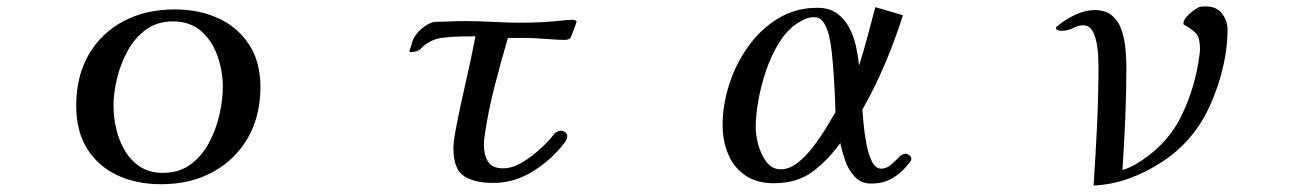

<svg xmlns="http://www.w3.org/2000/svg" viewBox="-20 -567 4040 592"><path d="M667 -300Q667 -347 651 -393.5Q635 -440 601 -470.5Q567 -501 513 -501Q465 -501 430.5 -476Q396 -451 374 -411Q352 -371 341 -326Q330 -281 330 -241Q330 -206 338.5 -169.5Q347 -133 365 -102.5Q383 -72 412 -53Q441 -34 482 -34Q532 -34 567 -59.5Q602 -85 624 -126Q646 -167 656.5 -213Q667 -259 667 -300ZM783 -299Q783 -209 744 -141.5Q705 -74 636 -36.5Q567 1 477 1Q401 1 342 -26.5Q283 -54 249 -108Q215 -162 215 -241Q215 -332 253.5 -398.5Q292 -465 360.5 -501.5Q429 -538 519 -538Q593 -538 652.5 -511Q712 -484 747.5 -430.5Q783 -377 783 -299Z M1758 -500Q1757 -497 1752.5 -485Q1748 -473 1744 -462Q1740 -451 1739 -450Q1732 -444 1722 -444Q1703 -444 1684.5 -445.5Q1666 -447 1647 -448Q1622 -450 1597 -450Q1572 -450 1546 -450Q1524 -375 1504.5 -299Q1485 -223 1474 -146Q1473 -140 1472.5 -133.5Q1472 -127 1472 -121Q1472 -90 1484.5 -69Q1497 -48 1531 -48Q1559 -48 1588 -65Q1617 -82 1643 -105.5Q1669 -129 1685 -149Q1689 -156 1693 -158Q1701 -164 1711 -164Q1717 -164 1723 -159Q1729 -154 1729 -148Q1729 -141 1726 -135.5Q1723 -130 1719 -125Q1681 -75 1623.5 -39Q1566 -3 1501 -3Q1442 -3 1410 -24.5Q1378 -46 1378 -110Q1378 -124 1380 -136.5Q1382 -149 1384 -162Q1398 -236 1415 -309Q1432 -382 1446 -455Q1427 -455 1400 -454.5Q1373 -454 1347.5 -451Q1322 -448 1305 -438Q1287 -428 1278 -417.5Q1269 -407 1245 -406L1242 -409Q1247 -422 1250.5 -435Q1254 -448 1262 -459Q1271 -473 1290.5 -486.5Q1310 -500 1326 -500Q1348 -500 1369.5 -501Q1391 -502 1413 -502Q1457 -502 1500 -499.5Q1543 -497 1586 -497Q1621 -497 1656.5 -499Q1692 -501 1726 -505Q1731 -505 1735 -505.5Q1739 -506 1743 -506Q1747 -506 1752 -505Q1757 -504 1758 -500Z M2556 -221Q2555 -259 2553 -296.5Q2551 -334 2548 -371Q2547 -384 2544.5 -407.5Q2542 -431 2536.5 -455.5Q2531 -480 2520 -497Q2509 -514 2491 -514Q2475 -514 2463 -508.5Q2451 -503 2438 -495Q2406 -474 2382 -435Q2358 -396 2342 -349Q2326 -302 2318 -255.5Q2310 -209 2310 -173Q2310 -151 2318 -121Q2326 -91 2343 -68Q2360 -45 2388 -45Q2413 -45 2438.5 -64.5Q2464 -84 2486.5 -113.5Q2509 -143 2527 -172.5Q2545 -202 2556 -221ZM2790 -78Q2790 -71 2783 -64Q2761 -35 2732.5 -18Q2704 -1 2666 -1Q2635 -1 2615.5 -22Q2596 -43 2586 -72Q2576 -101 2571 -126Q2532 -72 2484.5 -37Q2437 -2 2366 -2Q2313 -2 2277.5 -26.5Q2242 -51 2225 -92Q2208 -133 2208 -182Q2208 -242 2228 -305.5Q2248 -369 2286.5 -423Q2325 -477 2379 -510Q2433 -543 2500 -543Q2536 -543 2559.5 -526.5Q2583 -510 2597.5 -483.5Q2612 -457 2619 -425.5Q2626 -394 2629 -365Q2643 -410 2655 -455Q2667 -500 2679 -545L2764 -520Q2740 -444 2709 -371Q2678 -298 2639 -229Q2640 -216 2642.5 -187Q2645 -158 2651 -125.5Q2657 -93 2668 -70Q2679 -47 2697 -47Q2713 -47 2726.5 -58.5Q2740 -70 2751 -81.5Q2762 -93 2772 -93Q2777 -93 2783.5 -88.5Q2790 -84 2790 -78Z M3765 -474Q3765 -419 3750.5 -358Q3736 -297 3710 -240Q3684 -183 3647 -141Q3613 -101 3564 -68.5Q3515 -36 3460.5 -16.5Q3406 3 3352 5Q3358 -87 3362.5 -179Q3367 -271 3367 -364Q3367 -376 3366 -396.5Q3365 -417 3360.5 -438.5Q3356 -460 3346.5 -474.5Q3337 -489 3319 -489Q3305 -489 3289 -480.5Q3273 -472 3252 -472Q3248 -472 3242 -474Q3236 -476 3236 -480Q3236 -485 3241 -487Q3263 -506 3294.5 -521Q3326 -536 3355 -536Q3390 -536 3410 -518Q3430 -500 3439 -472Q3448 -444 3450.5 -413.5Q3453 -383 3453 -357Q3453 -278 3449.5 -199.5Q3446 -121 3441 -43Q3451 -46 3460.5 -50Q3470 -54 3479 -59Q3575 -115 3620.5 -205.5Q3666 -296 3679 -402Q3679 -406 3679.5 -409Q3680 -412 3680 -415Q3680 -449 3669 -462.5Q3658 -476 3629 -492Q3629 -492 3629 -493Q3629 -494 3629 -495Q3629 -504 3638 -514.5Q3647 -525 3658.5 -533.5Q3670 -542 3677 -545Q3682 -547 3688 -547Q3694 -547 3700 -547Q3731 -547 3748 -525Q3765 -503 3765 -474Z"/></svg>

Font: Kaisei HarunoUmi Medium
Style: Regular
Weight: 500
Designer: Font-Kai, 金井和夫
Foundry: KAZUO KANAI
Version: Version 5.003